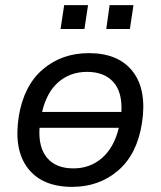

<svg xmlns="http://www.w3.org/2000/svg" viewBox="-20 -719 627 748"><path d="M261 9Q145 9 89 -63Q33 -135 53 -265Q73 -386 147 -449Q221 -512 326 -512Q442 -512 497.5 -440Q553 -368 533 -239Q514 -118 440 -54.5Q366 9 261 9ZM319 -439Q254 -439 208 -399.5Q162 -360 144 -283H453Q457 -360 421.5 -399.5Q386 -439 319 -439ZM266 -63Q331 -63 377.5 -103.5Q424 -144 443 -221H134Q129 -145 163.5 -104Q198 -63 266 -63ZM394 -606 407 -699H500L486 -606ZM216 -606 230 -699H323L309 -606Z"/></svg>

Font: Mulish Medium
Style: Italic
Weight: 500
Italic angle: -9°
Designer: Vernon Adams
Foundry: Vernon Adams
Version: Version 3.603; ttfautohint (v1.8.3)